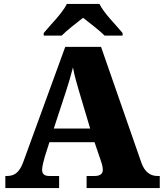

<svg xmlns="http://www.w3.org/2000/svg" viewBox="-20 -951 828 971"><path d="M201 -784V-771H292C313 -793 370 -838 400 -861C430 -838 488 -793 509 -771H600V-784C569 -822 504 -886 483 -931H318C297 -886 232 -822 201 -784ZM7 0H279V-61H230C202 -61 193 -73 193 -93C193 -112 203 -144 207 -160L230 -232H458L489 -141C492 -133 500 -111 500 -92C500 -67 479 -61 458 -61H418V0H788V-61H777C740 -61 712 -81 695 -128L491 -714H310L97 -130C76 -73 48 -61 14 -61H7ZM252 -301 315 -493C326 -527 338 -567 349 -610C357 -566 369 -527 379 -492L436 -301Z"/></svg>

Font: Noto Serif Gurmukhi Black
Style: Regular
Weight: 900
Designer: Vaibhav Singh and the Monotype Design Team
Foundry: Monotype Imaging Inc.
Version: Version 2.004